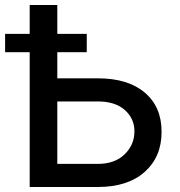

<svg xmlns="http://www.w3.org/2000/svg" viewBox="-38 -747 719 767"><path d="M-17.6 -538.6V-611.8H80.6V-727.1H190.9V-611.8H308.6V-538.6H190.9V-434.1H353Q473.6 -434.1 540.8 -376.7Q607.9 -319.3 607.4 -220.7Q607.9 -121.1 540.3 -60.5Q472.7 0 353 0H80.6V-538.6ZM190.9 -341.8V-92.3H353Q420.4 -92.3 459.7 -130.4Q499 -168.5 499 -222.2Q499 -273.9 460.2 -307.9Q421.4 -341.8 353 -341.8Z"/></svg>

Font: Interop Med
Style: Regular
Weight: 500
Designer: Rasmus Andersson, Google, Jang Haemin
Foundry: jhaemin
Version: Version 1.007